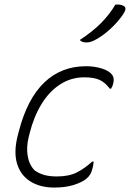

<svg xmlns="http://www.w3.org/2000/svg" viewBox="-20 -834 585 864"><path d="M367 -536Q406 -536 439 -525.5Q472 -515 485 -497Q495 -483 490 -460Q487 -446 480 -435H474Q453 -463 428 -474.5Q403 -486 359 -486Q300 -486 251 -454.5Q202 -423 167 -366Q132 -309 113 -233L109 -217Q98 -172 104.5 -132.5Q111 -93 136 -67Q158 -52 181.5 -46Q205 -40 236 -40Q290 -40 325.5 -58Q361 -76 395 -107H401Q401 -97 398 -83Q393 -61 386 -49.5Q379 -38 368 -29Q348 -13 311 -1.5Q274 10 224 10Q160 10 116 -18Q72 -46 56.5 -98.5Q41 -151 60 -225L65 -244Q103 -390 179.5 -463Q256 -536 367 -536ZM499 -813Q521 -816 537 -807Q553 -798 535 -771Q513 -738 479.5 -706.5Q446 -675 413 -657Q397 -648 387 -645.5Q377 -643 369 -643Q348 -643 339 -654Q397 -692 435 -730.5Q473 -769 499 -813Z"/></svg>

Font: Recursive Sn Csl St Lt
Style: Italic
Weight: 300
Italic angle: -15°
Version: Version 1.079;hotconv 1.0.112;makeotfexe 2.5.65598; ttfautoh